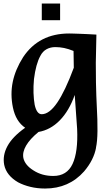

<svg xmlns="http://www.w3.org/2000/svg" viewBox="-20 -752 593 1095"><path d="M3.9 188Q-6.3 134.3 22.5 81.1Q51.3 27.8 123.5 -23.4Q70.3 -59.1 53.7 -138.7Q38.1 -213.9 52.7 -284.9Q67.4 -356 111.8 -425.8Q201.7 -561 374.5 -561Q382.8 -561 398.7 -560.5Q414.6 -560.1 435.1 -559.3Q455.6 -558.6 479.7 -557.4Q503.9 -556.2 529.8 -554.7L526.4 -394L527.3 -281.2Q529.3 -194.3 531.7 -151.9Q536.6 -65.4 535.9 -4.9Q535.2 55.7 527.3 90.3H527.8Q521.5 125 504.4 158.9Q487.3 192.9 459.5 225.6Q373 323.2 237.3 323.2Q192.9 323.2 153.6 313.7Q114.3 304.2 83 287.6Q50.3 268.6 30.3 243.7Q10.3 218.8 3.9 188ZM406.2 -210.4Q374 -119.6 320.8 -65.4Q267.6 -11.2 199.7 0.5Q150.4 41 128.7 78.6Q106.9 116.2 113.3 149.4Q122.6 189.9 170.4 219.7Q195.3 235.8 223.6 243.7Q252 251.5 283.7 251.5Q361.8 251.5 393.8 183.1Q425.8 114.7 419.9 -17.1ZM399.4 -461.4Q370.6 -473.1 345.7 -478.3Q320.8 -483.4 295.4 -483.4Q267.6 -483.4 245.4 -471.2Q223.1 -459 210 -433.1Q184.6 -387.2 173.8 -301.3Q169.9 -259.8 171.1 -222.2Q172.4 -184.6 177.7 -154.8Q189.5 -100.6 217.8 -100.6Q261.2 -100.6 306.4 -166.7Q351.6 -232.9 400.9 -365.7ZM322.8 -636.7H218.3V-731.9H322.8Z"/></svg>

Font: IranNastaliq
Style: Regular
Weight: 400
Designer: Hossein Zahedi
Version: Version 1.5